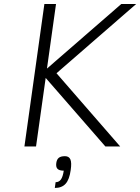

<svg xmlns="http://www.w3.org/2000/svg" viewBox="-20 -720 689 944"><path d="M255.4 -700.2 210.9 -382.8 576.2 -700.2H649.4L257.8 -359.9L570.8 0H498L204.6 -336.9L157.2 0H100.1L198.2 -700.2ZM327.6 116.2Q321.3 162.6 302.7 183.3Q284.2 204.1 249.5 204.1L253.4 175.8Q270 175.8 279.5 162.4Q289.1 148.9 293.5 119.1Q271.5 119.1 262.7 110.1Q253.9 101.1 256.8 81.1Q259.3 63.5 269.3 55.7Q279.3 47.9 299.3 47.9Q319.3 47.9 326.2 64Q333 80.1 327.6 116.2Z"/></svg>

Font: Fivo Sans Light
Style: Regular
Weight: 300
Designer: Alexander Slobzheninov
Foundry: Alexander Slobzheninov
Version: 1.0